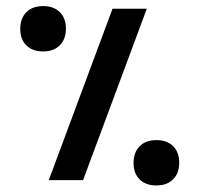

<svg xmlns="http://www.w3.org/2000/svg" viewBox="-20 -578 640 616"><path d="M341 -550H451L246.5 0H136.5ZM45 -485Q45 -519 64.5 -538.8Q84 -558.5 118.5 -558.5Q152.5 -558.5 172 -539Q191.5 -519.5 191.5 -486Q191.5 -452.5 172 -432.8Q152.5 -413 118.5 -413Q84.5 -413 64.8 -432.2Q45 -451.5 45 -485ZM408.5 -55Q408.5 -89 428 -108.8Q447.5 -128.5 482 -128.5Q516 -128.5 535.5 -109Q555 -89.5 555 -56Q555 -22.5 535.5 -2.8Q516 17 482 17Q448 17 428.2 -2.2Q408.5 -21.5 408.5 -55Z"/></svg>

Font: JuliaMono
Style: Bold Italic
Weight: 700
Italic angle: -9°
Monospace: yes
Designer: cormullion
Foundry: corm
Version: Version 0.057; ttfautohint (v1.8.4)